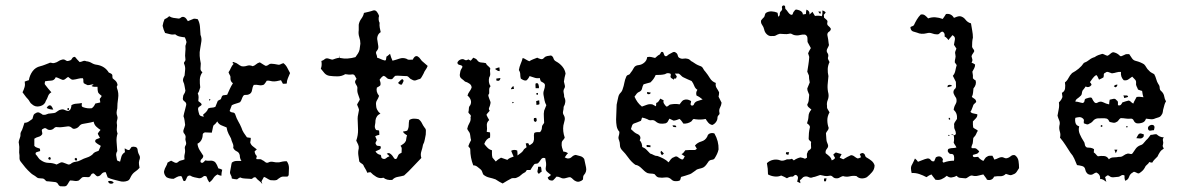

<svg xmlns="http://www.w3.org/2000/svg" viewBox="-20 -662 4336 699"><path d="M231 -441Q239 -442 242 -448.5Q245 -455 253 -455Q257 -450 261 -445.5Q265 -441 270 -436Q276 -437 282 -439.5Q288 -442 294 -439Q305 -438 314 -432.5Q323 -427 334 -426Q362 -421 376 -398Q380 -396 383.5 -394.5Q387 -393 389 -389Q389 -381 390 -377Q396 -372 400.5 -368Q405 -364 407 -357Q409 -353 406.5 -349.5Q404 -346 406 -341Q413 -323 410 -304Q407 -285 407 -267Q405 -259 404.5 -253Q404 -247 407 -239Q409 -233 407 -227Q405 -221 405 -215Q407 -206 405.5 -196Q404 -186 408 -176Q403 -161 404.5 -144.5Q406 -128 407 -112Q402 -104 403 -96Q404 -88 406 -79Q408 -76 411.5 -75.5Q415 -75 417 -73Q419 -82 422 -92Q425 -102 435 -108Q434 -112 434 -122Q438 -120 442 -117.5Q446 -115 451 -116Q453 -118 455 -121.5Q457 -125 459 -127Q466 -129 473 -127Q480 -125 481 -117Q482 -106 487 -97.5Q492 -89 487 -78Q485 -70 486 -64Q487 -58 488 -51Q481 -43 472 -37Q463 -31 457 -20Q455 -16 452.5 -11Q450 -6 445 -4Q430 2 414 -3Q403 -6 392.5 -8.5Q382 -11 372 -16Q370 -21 368.5 -25.5Q367 -30 365 -35Q355 -36 349 -28Q343 -20 334 -20Q330 -22 327 -25.5Q324 -29 320 -31Q313 -30 310.5 -24Q308 -18 302 -17Q296 -17 291 -17.5Q286 -18 281 -17Q277 -15 274 -11.5Q271 -8 267 -5Q259 -2 251 -3.5Q243 -5 235 -5Q231 0 228.5 5Q226 10 221 15Q216 17 210.5 16.5Q205 16 199 16Q194 14 191.5 8.5Q189 3 182 1Q175 0 168.5 -0.5Q162 -1 154 -2Q149 -1 145.5 -5.5Q142 -10 137 -12Q131 -13 124 -13Q117 -13 112 -18Q107 -22 101.5 -25Q96 -28 91 -33Q81 -42 72 -52.5Q63 -63 55 -74Q51 -79 51 -85Q51 -91 51 -96Q49 -107 50 -117Q51 -127 49 -138Q47 -144 49 -150Q51 -156 53 -162Q55 -167 54.5 -171.5Q54 -176 56 -181Q61 -189 63.5 -198Q66 -207 69 -215Q78 -215 84.5 -219.5Q91 -224 98 -229Q100 -235 101.5 -241Q103 -247 110 -250Q117 -255 124 -251.5Q131 -248 136 -244Q144 -243 150 -246Q156 -249 164 -249Q168 -250 172.5 -250Q177 -250 182 -252Q187 -255 191.5 -258.5Q196 -262 202 -263Q209 -265 215 -262Q221 -259 228 -258Q235 -260 237.5 -266.5Q240 -273 240 -279Q248 -284 258 -284.5Q268 -285 278 -287Q278 -283 277.5 -278.5Q277 -274 282 -272Q290 -269 298 -268Q306 -267 314 -268Q322 -273 327 -285Q335 -287 345 -289Q345 -293 343 -301Q344 -304 346.5 -306.5Q349 -309 350 -313Q341 -320 338 -324Q336 -329 335.5 -334.5Q335 -340 335 -346Q329 -346 323.5 -346Q318 -346 313 -349Q317 -351 321 -355Q315 -355 310 -353.5Q305 -352 299 -352Q295 -354 291.5 -355.5Q288 -357 285 -359Q283 -364 283.5 -368Q284 -372 282 -377Q274 -378 265 -375.5Q256 -373 247 -372Q242 -371 237 -375Q232 -379 228 -382Q223 -379 218.5 -375Q214 -371 209 -371Q202 -373 196.5 -376Q191 -379 183 -381Q178 -369 166.5 -368.5Q155 -368 144 -366Q144 -363 143 -359.5Q142 -356 144 -354Q149 -347 155 -340Q161 -333 167 -326Q158 -321 155 -312Q152 -303 147 -295Q143 -280 126 -275.5Q109 -271 97 -282Q91 -286 88 -292Q85 -298 80 -303Q75 -308 70.5 -314.5Q66 -321 62 -326Q67 -336 69.5 -345Q72 -354 70 -365Q80 -369 85 -370Q88 -388 98.5 -402.5Q109 -417 127 -421Q135 -423 142.5 -426Q150 -429 158 -432Q163 -435 168 -433Q173 -431 179 -433Q187 -435 192.5 -439Q198 -443 206 -445Q213 -447 219 -442.5Q225 -438 231 -441ZM282 -211Q274 -210 268.5 -203Q263 -196 255 -194Q247 -191 241.5 -196.5Q236 -202 228 -202Q218 -201 208.5 -199.5Q199 -198 190 -199Q182 -201 177 -195.5Q172 -190 164 -189Q156 -188 150 -193Q144 -198 137 -193Q131 -191 132.5 -185Q134 -179 134 -174Q129 -166 120.5 -164Q112 -162 105 -157V-131Q109 -126 114.5 -124.5Q120 -123 125 -121Q126 -119 126 -116.5Q126 -114 126 -112Q121 -110 114.5 -108.5Q108 -107 110 -100Q115 -95 119 -88.5Q123 -82 130 -78Q143 -69 157.5 -69Q172 -69 186 -63Q190 -65 193 -66.5Q196 -68 200 -70Q204 -72 209 -70.5Q214 -69 218.5 -67Q223 -65 227.5 -63.5Q232 -62 237 -65Q245 -72 255 -73Q265 -74 274 -79Q285 -85 296.5 -88.5Q308 -92 317 -100Q321 -106 327 -108.5Q333 -111 339 -113Q341 -118 343 -122Q345 -126 347 -131Q342 -134 337 -137Q332 -140 327 -145Q325 -153 332 -155.5Q339 -158 344 -160Q342 -164 339.5 -168Q337 -172 336 -176Q338 -179 340.5 -182.5Q343 -186 346 -189Q338 -194 330.5 -201Q323 -208 321 -219Q311 -216 301.5 -214.5Q292 -213 282 -211ZM150 -269Q152 -274 156.5 -277Q161 -280 166 -277Q168 -275 170 -271.5Q172 -268 174 -263Q160 -263 150 -269ZM226 -268Q233 -271 231 -262Q223 -260 226 -268ZM158 -89Q162 -92 164 -87.5Q166 -83 163 -81Q160 -79 157 -82.5Q154 -86 158 -89ZM254 -86Q257 -89 259.5 -85Q262 -81 259 -78Q256 -76 253 -80Q250 -84 254 -86ZM374 -3Q389 -5 394 3Q389 8 381.5 6.5Q374 5 374 -3Z M579 -592Q589 -596 596 -603Q604 -598 611 -597Q618 -596 626 -595Q633 -593 638 -597.5Q643 -602 650 -600Q655 -598 658 -594Q661 -590 664 -585Q670 -587 675 -589.5Q680 -592 686 -594Q690 -594 693 -593.5Q696 -593 700 -592Q707 -579 708 -564.5Q709 -550 710 -535Q715 -523 713 -510.5Q711 -498 709 -486Q706 -472 707 -458.5Q708 -445 711 -431Q711 -422 710 -413.5Q709 -405 717 -399Q708 -387 707.5 -372.5Q707 -358 709 -344Q707 -339 705.5 -333Q704 -327 700 -322Q703 -315 703 -308.5Q703 -302 702 -294Q705 -291 709.5 -288Q714 -285 714 -280Q710 -276 705.5 -273.5Q701 -271 701 -264Q702 -259 703 -254Q704 -249 706 -244Q709 -240 713.5 -239Q718 -238 722 -237Q722 -238 721 -240Q720 -242 719 -244Q725 -249 730 -254Q735 -259 738 -267Q744 -270 750.5 -270Q757 -270 764 -273Q766 -278 768.5 -284Q771 -290 773 -295Q776 -297 784 -301Q786 -305 787 -309Q788 -313 792 -315Q797 -316 800 -316Q803 -316 807 -317Q812 -328 816.5 -338Q821 -348 828 -359Q819 -365 819 -376Q820 -383 817 -388Q814 -393 812 -399Q817 -406 820.5 -414.5Q824 -423 831 -430Q826 -431 827 -434.5Q828 -438 833 -435Q841 -433 846.5 -428.5Q852 -424 859 -421Q869 -419 879 -422.5Q889 -426 900 -421Q907 -423 912.5 -428Q918 -433 926 -435Q931 -432 937 -428Q943 -424 948 -422Q954 -423 958 -426.5Q962 -430 967 -430Q973 -430 978.5 -429Q984 -428 990 -427Q996 -425 1001.5 -428Q1007 -431 1012 -432Q1021 -425 1026 -415Q1031 -405 1036 -396Q1032 -386 1028 -377Q1024 -368 1024 -358Q1020 -357 1010 -357Q1008 -360 1006.5 -363.5Q1005 -367 1003 -370Q995 -368 987 -366.5Q979 -365 971 -366Q966 -367 961 -368Q956 -369 951 -368Q949 -365 946.5 -361Q944 -357 941 -354Q932 -350 923 -352Q914 -354 904 -353Q899 -345 897.5 -333.5Q896 -322 885 -318Q880 -316 874 -316.5Q868 -317 865 -312Q862 -307 860 -301Q858 -295 854 -290Q847 -287 839.5 -285Q832 -283 824 -279Q822 -274 820 -268.5Q818 -263 816 -258Q820 -253 827.5 -252.5Q835 -252 837 -244Q841 -231 847.5 -220Q854 -209 859 -197Q862 -187 867.5 -178.5Q873 -170 879 -162Q882 -161 885.5 -161Q889 -161 893 -160Q893 -156 892.5 -152Q892 -148 891 -143Q894 -134 901 -129Q908 -124 915 -118Q912 -116 907 -111Q908 -100 915 -94Q914 -90 913.5 -87.5Q913 -85 913 -83Q918 -82 924 -82.5Q930 -83 935 -79Q940 -77 945 -72.5Q950 -68 956 -70Q965 -75 975 -72.5Q985 -70 996 -71Q1003 -73 1009.5 -74Q1016 -75 1024 -75Q1032 -64 1032 -50.5Q1032 -37 1031 -25Q1029 -19 1024.5 -19Q1020 -19 1015 -19Q1007 -20 1000.5 -16Q994 -12 988 -7Q982 -5 976.5 -5.5Q971 -6 965 -6Q959 -8 953 -12Q947 -16 941 -18Q939 -14 936.5 -10Q934 -6 932 -2Q934 4 935 8Q930 1 923 -4Q916 -9 911 -16Q905 -18 900.5 -13.5Q896 -9 891 -11Q882 -12 872.5 -12Q863 -12 855 -16Q851 -15 848.5 -13Q846 -11 843 -9Q838 -9 833.5 -10Q829 -11 824 -12Q824 -19 820 -25.5Q816 -32 818 -39Q820 -47 821 -55Q822 -63 824 -70Q832 -76 841 -76Q850 -76 859 -76Q853 -85 853 -96Q851 -107 842 -111Q833 -115 829 -124Q831 -132 827 -140.5Q823 -149 821 -158Q819 -163 815.5 -168.5Q812 -174 810 -180Q808 -184 807 -188.5Q806 -193 805 -198Q795 -202 785.5 -206Q776 -210 771 -220Q766 -212 757 -205Q755 -199 754 -192.5Q753 -186 751 -179Q745 -179 739 -179.5Q733 -180 727 -180Q724 -180 721 -177.5Q718 -175 718 -172Q718 -161 713 -152Q708 -143 699 -139Q700 -127 706.5 -116Q713 -105 720 -95Q720 -88 714.5 -83.5Q709 -79 710 -72Q715 -67 719.5 -70.5Q724 -74 727 -78Q736 -76 745.5 -77Q755 -78 763 -72Q767 -67 770 -61Q773 -55 775 -49Q782 -48 789 -44Q786 -33 786 -22Q776 -24 772 -27Q762 -22 756.5 -13Q751 -4 742 2Q735 -8 732 -19Q725 -24 719 -18.5Q713 -13 705 -13Q696 -15 688 -16.5Q680 -18 672 -23Q663 -23 660.5 -16Q658 -9 654 -3Q649 -2 647.5 -4.5Q646 -7 645 -10.5Q644 -14 642.5 -17.5Q641 -21 638 -21Q630 -21 624 -17.5Q618 -14 612 -11Q596 -11 586 -17Q581 -22 578.5 -28.5Q576 -35 578 -41Q580 -49 584 -55.5Q588 -62 590 -70Q593 -72 596 -73.5Q599 -75 603 -77Q608 -74 615.5 -70.5Q623 -67 628 -72Q633 -77 639.5 -78Q646 -79 652 -82Q650 -92 652.5 -101.5Q655 -111 653 -121Q652 -127 655.5 -132.5Q659 -138 657 -145Q654 -153 655.5 -160Q657 -167 652 -174Q645 -181 648.5 -190Q652 -199 654 -207Q653 -215 652 -223Q651 -231 648 -239Q650 -250 653 -260Q656 -270 658 -280Q659 -288 651.5 -293Q644 -298 646 -306Q646 -314 650 -319.5Q654 -325 655 -332Q653 -340 652 -348.5Q651 -357 647 -365Q645 -370 647 -376Q649 -382 652 -387Q653 -398 654 -408Q655 -418 651 -428Q648 -433 652 -437.5Q656 -442 655 -447Q653 -459 654.5 -471Q656 -483 655 -495Q656 -498 657 -501Q658 -504 659 -509Q658 -514 656.5 -517.5Q655 -521 653 -526Q643 -527 634 -529Q625 -531 618 -537Q608 -535 599 -537.5Q590 -540 581 -542Q575 -554 572 -568Q574 -581 579 -592ZM741 -300Q745 -302 745.5 -300.5Q746 -299 745 -297.5Q744 -296 742.5 -296Q741 -296 741 -300Z M1305 -615Q1313 -617 1322 -619Q1331 -621 1339 -624Q1347 -626 1352.5 -618.5Q1358 -611 1360 -604Q1358 -598 1358.5 -591Q1359 -584 1362 -579Q1361 -570 1362.5 -561.5Q1364 -553 1366 -545Q1358 -540 1355 -531.5Q1352 -523 1354 -515Q1355 -506 1357 -495.5Q1359 -485 1352 -477Q1347 -472 1350 -465Q1353 -458 1353 -452Q1360 -450 1366 -447Q1372 -444 1380 -442Q1385 -441 1385.5 -446.5Q1386 -452 1387 -456Q1391 -458 1394 -461Q1397 -464 1400 -466Q1402 -459 1404 -453Q1406 -447 1409 -441Q1421 -444 1434 -448.5Q1447 -453 1460 -448Q1465 -444 1471.5 -444.5Q1478 -445 1483 -445Q1485 -451 1489.5 -455Q1494 -459 1500 -457Q1507 -453 1511 -446.5Q1515 -440 1522 -435Q1526 -432 1529.5 -428.5Q1533 -425 1537 -422Q1534 -414 1529.5 -408Q1525 -402 1522 -394Q1519 -389 1516.5 -384Q1514 -379 1510 -375Q1502 -373 1495 -370Q1488 -367 1480 -372Q1474 -374 1469 -380Q1464 -386 1457 -385Q1447 -385 1437.5 -386Q1428 -387 1419 -386Q1414 -382 1410.5 -377Q1407 -372 1399 -374Q1392 -374 1387.5 -379Q1383 -384 1377 -386Q1372 -384 1368.5 -380Q1365 -376 1362 -372Q1364 -367 1365 -362Q1366 -357 1365 -352Q1363 -349 1359 -347Q1355 -345 1352 -343Q1348 -328 1360 -313Q1357 -304 1352.5 -297Q1348 -290 1349 -281Q1349 -261 1365 -248Q1357 -245 1352.5 -238.5Q1348 -232 1347 -224Q1347 -215 1345 -206Q1343 -197 1349 -189Q1351 -188 1354 -188Q1357 -188 1360 -187Q1361 -182 1361 -171Q1353 -170 1346 -166Q1348 -162 1352 -152Q1350 -148 1348 -144Q1346 -140 1349 -136Q1351 -131 1356.5 -131Q1362 -131 1366 -129Q1368 -120 1360.5 -117Q1353 -114 1347 -111Q1353 -100 1366 -98Q1368 -94 1368 -90.5Q1368 -87 1372 -85Q1380 -81 1385.5 -86Q1391 -91 1398 -93Q1396 -96 1393.5 -98Q1391 -100 1388 -102Q1394 -106 1398 -104Q1402 -102 1405.5 -98.5Q1409 -95 1412 -90Q1415 -85 1418 -83Q1424 -83 1425.5 -87Q1427 -91 1429 -95Q1431 -100 1434.5 -102Q1438 -104 1442 -106Q1442 -113 1442.5 -119.5Q1443 -126 1438 -131Q1444 -135 1449.5 -139Q1455 -143 1458 -150Q1459 -155 1459.5 -159.5Q1460 -164 1462 -169Q1458 -172 1453.5 -175Q1449 -178 1447 -183Q1451 -184 1455.5 -184.5Q1460 -185 1463 -187Q1468 -196 1468 -206Q1468 -216 1470 -225Q1478 -230 1487 -230Q1496 -230 1504 -228Q1512 -222 1516 -213.5Q1520 -205 1526 -197Q1531 -192 1530.5 -185.5Q1530 -179 1530 -172Q1528 -164 1526.5 -154Q1525 -144 1520 -135Q1518 -123 1514 -111Q1510 -99 1514 -87Q1498 -71 1483 -54.5Q1468 -38 1451 -23Q1440 -20 1428 -18Q1416 -16 1408 -7Q1388 -5 1376 -15Q1362 -11 1349.5 -18.5Q1337 -26 1329 -35Q1323 -35 1317 -33Q1315 -39 1311.5 -45Q1308 -51 1305 -56Q1303 -63 1297.5 -66Q1292 -69 1288 -74Q1286 -86 1284.5 -98Q1283 -110 1286 -121Q1287 -129 1284 -135.5Q1281 -142 1277 -150Q1284 -170 1283.5 -190Q1283 -210 1282 -230Q1282 -238 1284 -246Q1286 -254 1287 -262Q1286 -267 1284 -271.5Q1282 -276 1280 -281Q1282 -286 1285 -290.5Q1288 -295 1290 -300Q1287 -310 1283.5 -319Q1280 -328 1281 -339Q1282 -345 1278.5 -350.5Q1275 -356 1273 -361Q1272 -366 1274 -369Q1276 -372 1278 -375Q1275 -380 1272 -386Q1269 -392 1261 -391Q1255 -390 1249 -390.5Q1243 -391 1237 -392Q1224 -384 1208.5 -384Q1193 -384 1179 -386Q1168 -388 1161 -396Q1154 -404 1148 -412Q1153 -424 1150 -440Q1157 -442 1162 -446.5Q1167 -451 1175 -449Q1179 -448 1183 -446.5Q1187 -445 1191 -445Q1196 -447 1202.5 -449Q1209 -451 1217 -452Q1216 -455 1216 -461Q1218 -453 1218 -451Q1232 -448 1246 -449Q1260 -450 1274 -454Q1279 -461 1283 -467Q1287 -473 1289 -481Q1290 -486 1290.5 -492Q1291 -498 1292 -503Q1292 -515 1288 -527Q1284 -539 1286 -552V-572Q1288 -584 1295.5 -594Q1303 -604 1305 -615ZM1429 -360Q1433 -364 1436 -367.5Q1439 -371 1444 -374Q1451 -371 1448.5 -365Q1446 -359 1443 -354Q1438 -353 1434.5 -355.5Q1431 -358 1429 -360Z M1961 -452Q1966 -457 1972.5 -458Q1979 -459 1986 -460Q1993 -457 1995 -449.5Q1997 -442 2005 -438Q2018 -431 2027.5 -419.5Q2037 -408 2039 -394Q2037 -387 2035.5 -380Q2034 -373 2033 -365Q2034 -359 2036 -352.5Q2038 -346 2035 -341Q2030 -333 2032 -325Q2034 -317 2034 -309Q2039 -300 2038 -290.5Q2037 -281 2032 -273Q2032 -265 2030 -257Q2028 -249 2033 -242Q2038 -233 2035.5 -223.5Q2033 -214 2031 -205Q2028 -184 2036 -161Q2034 -156 2029.5 -151.5Q2025 -147 2025 -141Q2024 -133 2026 -125.5Q2028 -118 2031 -110Q2040 -110 2048 -104Q2044 -101 2041.5 -97Q2039 -93 2036 -89Q2039 -88 2041.5 -86.5Q2044 -85 2048 -85Q2056 -85 2062 -91Q2068 -97 2076 -98Q2084 -96 2093 -93.5Q2102 -91 2107 -83Q2110 -69 2113.5 -53Q2117 -37 2106 -25Q2103 -22 2103 -17Q2103 -12 2102 -8Q2097 -3 2089.5 -1Q2082 1 2075 -3Q2070 -5 2066 -9.5Q2062 -14 2056 -17Q2051 -17 2046.5 -15.5Q2042 -14 2037 -13Q2029 -11 2021.5 -15Q2014 -19 2006 -19Q2003 -15 1999.5 -11.5Q1996 -8 1993 -5Q1987 -4 1981.5 -6Q1976 -8 1974 -16Q1977 -18 1980.5 -20.5Q1984 -23 1986 -25Q1980 -30 1972.5 -36Q1965 -42 1967 -52Q1969 -61 1968 -69Q1967 -77 1965 -86Q1955 -90 1949.5 -81.5Q1944 -73 1939 -68Q1936 -66 1932 -66Q1928 -66 1925 -64Q1921 -59 1917.5 -53.5Q1914 -48 1911 -43H1898Q1896 -41 1894.5 -38Q1893 -35 1890 -34Q1882 -30 1876.5 -24.5Q1871 -19 1863 -16Q1858 -13 1853 -13.5Q1848 -14 1843 -13Q1835 -9 1826.5 -4Q1818 1 1810 6Q1799 1 1784 -9Q1773 -13 1761.5 -15.5Q1750 -18 1740 -26Q1737 -31 1735.5 -36.5Q1734 -42 1729 -46Q1723 -51 1717 -55.5Q1711 -60 1703 -60Q1692 -88 1692 -118Q1692 -122 1689.5 -124Q1687 -126 1685 -130Q1688 -139 1695 -152Q1693 -159 1692.5 -165Q1692 -171 1690 -178Q1688 -182 1685.5 -185Q1683 -188 1681 -193Q1683 -204 1689 -214Q1695 -224 1693 -235Q1696 -241 1691.5 -245Q1687 -249 1685 -253Q1687 -260 1687 -267Q1687 -274 1692 -279Q1697 -289 1693.5 -298.5Q1690 -308 1682 -314Q1684 -322 1689 -328.5Q1694 -335 1697 -343Q1697 -352 1689 -357.5Q1681 -363 1673 -365Q1668 -370 1660.5 -375.5Q1653 -381 1654 -391Q1655 -395 1655.5 -399.5Q1656 -404 1658 -408Q1660 -412 1662.5 -416Q1665 -420 1661 -423Q1657 -425 1652 -426Q1647 -427 1645 -433Q1647 -441 1656 -445Q1665 -449 1672 -444Q1675 -442 1679 -443Q1683 -444 1685 -446Q1687 -444 1689 -443.5Q1691 -443 1693 -441Q1696 -443 1698.5 -446.5Q1701 -450 1703 -452Q1707 -450 1711 -448.5Q1715 -447 1718 -442Q1723 -435 1732 -434.5Q1741 -434 1749 -432Q1751 -426 1756.5 -422Q1762 -418 1765 -413Q1763 -405 1764.5 -396.5Q1766 -388 1761 -380Q1759 -372 1760 -363.5Q1761 -355 1766 -348Q1761 -343 1761 -336Q1761 -329 1761 -322Q1757 -317 1758 -312.5Q1759 -308 1761 -303Q1763 -298 1765 -293Q1767 -288 1765 -283Q1764 -277 1761 -270.5Q1758 -264 1763 -259Q1760 -255 1756.5 -251.5Q1753 -248 1751 -244Q1753 -239 1755.5 -234.5Q1758 -230 1761 -225Q1751 -216 1752.5 -204.5Q1754 -193 1752 -182Q1755 -181 1758 -181Q1761 -181 1764 -180Q1765 -170 1764 -161Q1750 -157 1743 -138Q1748 -131 1755 -124Q1762 -117 1771 -115Q1771 -108 1771 -101.5Q1771 -95 1773 -88Q1776 -84 1779.5 -80.5Q1783 -77 1785 -74Q1790 -79 1794.5 -82Q1799 -85 1804 -88Q1810 -86 1815.5 -84Q1821 -82 1827 -80Q1832 -85 1838 -87.5Q1844 -90 1850 -92Q1848 -97 1845.5 -102Q1843 -107 1841 -113Q1851 -119 1863 -114Q1864 -109 1864 -105Q1864 -101 1864 -96Q1871 -101 1877.5 -106Q1884 -111 1888 -119Q1890 -121 1892.5 -122.5Q1895 -124 1897 -126Q1895 -136 1894 -140Q1896 -140 1898.5 -140.5Q1901 -141 1903 -141Q1904 -139 1905 -137Q1906 -135 1908 -133Q1912 -136 1916 -138.5Q1920 -141 1922 -146Q1925 -154 1924 -162Q1923 -170 1925 -178Q1930 -181 1935.5 -181Q1941 -181 1946 -181Q1953 -188 1953 -199Q1953 -204 1956 -207.5Q1959 -211 1961 -215Q1961 -226 1960 -237Q1959 -248 1961 -259Q1963 -264 1965 -269Q1967 -274 1969 -279Q1964 -288 1962.5 -296.5Q1961 -305 1959 -315Q1957 -325 1960.5 -334Q1964 -343 1964 -353Q1963 -358 1958.5 -360.5Q1954 -363 1949 -366Q1947 -370 1945 -378Q1935 -376 1926.5 -379Q1918 -382 1908 -385Q1903 -374 1896 -369Q1891 -368 1885.5 -370.5Q1880 -373 1876 -376Q1874 -384 1874 -391.5Q1874 -399 1869 -407Q1871 -419 1875.5 -429.5Q1880 -440 1883 -451Q1889 -449 1894.5 -445.5Q1900 -442 1907 -439Q1913 -443 1920.5 -446Q1928 -449 1936 -452Q1941 -449 1948.5 -447Q1956 -445 1961 -452ZM1782 -411Q1789 -415 1798 -417Q1799 -412 1799 -409Q1799 -406 1799 -403Q1794 -403 1790 -405.5Q1786 -408 1782 -411ZM1787 -376Q1792 -377 1795 -377Q1798 -377 1802 -378Q1800 -364 1787 -369ZM1930 -358Q1938 -362 1940.5 -354Q1943 -346 1942 -341H1930Q1930 -345 1929.5 -349.5Q1929 -354 1930 -358ZM1840 -337Q1841 -343 1849 -349Q1851 -343 1851 -338Q1844 -338 1840 -337ZM1933 -323Q1941 -326 1938 -317Q1931 -316 1933 -323ZM1932 -294Q1935 -295 1937.5 -295.5Q1940 -296 1943 -297Q1943 -294 1943.5 -291Q1944 -288 1944 -283Q1942 -281 1939.5 -281Q1937 -281 1933 -280Q1933 -284 1932.5 -287.5Q1932 -291 1932 -294ZM1846 -291Q1850 -291 1850 -289.5Q1850 -288 1848.5 -287Q1847 -286 1845.5 -286.5Q1844 -287 1846 -291ZM1924 -232Q1926 -232 1928 -232.5Q1930 -233 1932 -233Q1934 -229 1934 -224.5Q1934 -220 1929 -218Q1924 -220 1923.5 -224Q1923 -228 1924 -232ZM1939 -55H1949Q1951 -50 1951 -46Q1951 -42 1952 -37Q1946 -34 1942 -29Q1935 -34 1937 -41Q1939 -48 1939 -55Z M2381 -463Q2384 -466 2386 -470.5Q2388 -475 2394 -472Q2396 -469 2397 -465Q2398 -461 2401 -458Q2406 -456 2409.5 -459.5Q2413 -463 2417 -465Q2423 -468 2429 -471.5Q2435 -475 2441 -470Q2446 -467 2447.5 -460Q2449 -453 2454 -451Q2461 -447 2468.5 -448.5Q2476 -450 2483 -448Q2489 -447 2492.5 -443Q2496 -439 2501 -437Q2508 -432 2514 -428.5Q2520 -425 2528 -422Q2536 -420 2539.5 -413Q2543 -406 2548 -401Q2557 -390 2564.5 -377.5Q2572 -365 2586 -360Q2584 -349 2589 -341.5Q2594 -334 2598 -326Q2598 -322 2597.5 -318.5Q2597 -315 2596 -310Q2598 -305 2601.5 -299Q2605 -293 2607 -288Q2606 -279 2601.5 -270.5Q2597 -262 2599 -253Q2601 -247 2596.5 -243Q2592 -239 2592 -233Q2592 -225 2586.5 -217.5Q2581 -210 2573 -207Q2564 -209 2558.5 -215.5Q2553 -222 2549 -229Q2532 -225 2510 -228Q2505 -230 2502 -226.5Q2499 -223 2497 -220Q2484 -211 2468 -212Q2465 -216 2462 -220.5Q2459 -225 2454 -229Q2449 -227 2443 -225Q2437 -223 2432 -223Q2428 -225 2424.5 -226.5Q2421 -228 2417 -230Q2414 -225 2411.5 -220Q2409 -215 2403 -213Q2393 -211 2384 -212Q2375 -213 2367 -220Q2360 -226 2352 -224.5Q2344 -223 2337 -228Q2328 -232 2318 -234Q2316 -231 2315.5 -228Q2315 -225 2313 -222Q2306 -219 2299.5 -216.5Q2293 -214 2287 -212Q2282 -209 2280.5 -203Q2279 -197 2277 -192Q2283 -186 2289 -181Q2295 -176 2303 -173Q2316 -165 2309 -151Q2314 -146 2316 -139.5Q2318 -133 2318 -127Q2328 -123 2334 -116.5Q2340 -110 2347 -103Q2354 -101 2360 -97.5Q2366 -94 2374 -94Q2385 -90 2395.5 -84.5Q2406 -79 2414 -71Q2418 -77 2422.5 -82.5Q2427 -88 2434 -90Q2442 -95 2448 -90Q2454 -85 2461 -82Q2466 -80 2468.5 -84.5Q2471 -89 2473 -93Q2466 -97 2461 -101Q2466 -103 2469 -107Q2472 -111 2475 -115Q2483 -116 2492 -116Q2501 -116 2511 -116Q2513 -118 2517 -120Q2515 -124 2513.5 -126.5Q2512 -129 2510 -132Q2519 -143 2533.5 -147Q2548 -151 2555 -165Q2557 -174 2565.5 -176.5Q2574 -179 2581 -176Q2597 -148 2596 -118Q2594 -109 2590.5 -101.5Q2587 -94 2582 -86Q2579 -81 2572.5 -80.5Q2566 -80 2561 -76Q2556 -69 2551.5 -62.5Q2547 -56 2540 -52Q2533 -49 2525 -47.5Q2517 -46 2512 -41Q2507 -38 2502 -34Q2497 -30 2492 -28Q2484 -25 2475.5 -22.5Q2467 -20 2460 -18Q2458 -15 2457.5 -10.5Q2457 -6 2453 -4Q2446 -2 2438 -2.5Q2430 -3 2425 -8Q2415 -18 2402.5 -16Q2390 -14 2378 -16Q2373 -17 2369.5 -20.5Q2366 -24 2363 -28Q2357 -30 2350.5 -30Q2344 -30 2337 -32Q2331 -35 2326 -39.5Q2321 -44 2316 -49Q2311 -54 2305.5 -57.5Q2300 -61 2293 -62Q2278 -73 2267.5 -88Q2257 -103 2244 -116Q2237 -124 2237 -133.5Q2237 -143 2234 -151Q2230 -159 2232.5 -166.5Q2235 -174 2235 -182Q2227 -191 2225 -203Q2223 -215 2223 -227Q2224 -241 2224 -254Q2224 -267 2225 -281Q2227 -289 2228 -295.5Q2229 -302 2231 -309Q2233 -318 2239 -324Q2245 -330 2247 -338Q2251 -349 2253 -360.5Q2255 -372 2260 -383Q2262 -388 2267.5 -389.5Q2273 -391 2275 -396Q2282 -404 2287 -414Q2292 -424 2305 -425Q2316 -426 2325.5 -434Q2335 -442 2336 -454Q2344 -456 2350.5 -454.5Q2357 -453 2365 -451Q2369 -454 2372.5 -457.5Q2376 -461 2381 -463ZM2401 -392Q2393 -390 2384.5 -389.5Q2376 -389 2367 -389Q2361 -374 2348 -362Q2341 -360 2335 -358.5Q2329 -357 2323 -355Q2319 -348 2317.5 -340Q2316 -332 2308 -328Q2302 -326 2298 -321Q2294 -316 2290 -310Q2295 -299 2301 -290.5Q2307 -282 2317 -274Q2326 -277 2335 -280.5Q2344 -284 2355 -282Q2358 -280 2361.5 -278.5Q2365 -277 2368 -275Q2369 -278 2369 -287Q2375 -289 2378 -293.5Q2381 -298 2384 -303Q2387 -301 2390.5 -299.5Q2394 -298 2396 -297Q2394 -290 2397.5 -284.5Q2401 -279 2406 -274Q2411 -274 2414.5 -278Q2418 -282 2423 -282Q2440 -285 2454 -282Q2458 -287 2460.5 -290.5Q2463 -294 2467 -297Q2481 -304 2496 -294Q2496 -290 2494.5 -285.5Q2493 -281 2497 -278Q2505 -276 2507 -284Q2511 -292 2520.5 -294.5Q2530 -297 2538 -300Q2526 -310 2516 -314Q2512 -325 2519 -335Q2511 -340 2507.5 -349.5Q2504 -359 2498 -367Q2491 -370 2484 -373Q2477 -376 2469 -380Q2464 -382 2460 -386.5Q2456 -391 2451 -394H2437Q2439 -392 2440.5 -389Q2442 -386 2444 -384Q2443 -382 2442.5 -380Q2442 -378 2441 -376Q2432 -378 2433 -371Q2431 -374 2426 -376.5Q2421 -379 2421 -384Q2422 -386 2422 -388.5Q2422 -391 2422 -393Q2411 -399 2401 -392ZM2336 -327Q2339 -326 2342.5 -326Q2346 -326 2349 -325Q2348 -319 2341 -319Q2334 -319 2336 -327ZM2428 -205Q2432 -206 2437 -205.5Q2442 -205 2442 -199Q2437 -199 2433.5 -199.5Q2430 -200 2428 -205ZM2333 -131Q2335 -135 2339 -134Q2343 -133 2348 -133V-126Q2343 -127 2339 -126.5Q2335 -126 2333 -131ZM2387 -113Q2390 -111 2392.5 -108Q2395 -105 2397 -103Q2393 -99 2390 -97Q2387 -100 2385.5 -104.5Q2384 -109 2387 -113Z M2824 -622Q2829 -627 2827 -633Q2825 -639 2831 -642Q2839 -643 2838.5 -636Q2838 -629 2843 -626Q2847 -621 2850 -616.5Q2853 -612 2858 -609Q2865 -606 2866.5 -612.5Q2868 -619 2872 -622Q2875 -628 2880.5 -627Q2886 -626 2891 -624Q2903 -619 2903 -609Q2905 -610 2907.5 -610Q2910 -610 2914 -611Q2914 -615 2914.5 -618.5Q2915 -622 2916 -627Q2929 -622 2927 -609Q2931 -612 2938 -619Q2940 -615 2942 -612Q2944 -609 2947 -604Q2961 -606 2972 -603Q2974 -608 2974 -613.5Q2974 -619 2974 -624Q2984 -621 2986 -616Q2984 -614 2982.5 -612Q2981 -610 2979 -608Q2980 -604 2980 -598Q2984 -594 2989 -590Q2994 -586 2992 -580Q2990 -572 2996 -567.5Q3002 -563 3005 -557Q3004 -550 2998 -546.5Q2992 -543 2992 -535Q2994 -527 2995 -519Q2996 -511 2997 -503Q2999 -498 2996 -493Q2993 -488 2991 -483Q2988 -475 2992.5 -469Q2997 -463 2995 -455Q2993 -450 2995.5 -445Q2998 -440 3000 -436Q2994 -424 2993.5 -411Q2993 -398 2996 -385Q2994 -368 2993 -352.5Q2992 -337 2996 -321Q2998 -309 2993.5 -298Q2989 -287 2991 -276Q2990 -269 2993.5 -264Q2997 -259 3000 -253Q2992 -239 2992 -224.5Q2992 -210 2997 -196Q2996 -190 2992.5 -186Q2989 -182 2987 -177Q2988 -166 2988.5 -156Q2989 -146 2994 -136Q2997 -128 2990.5 -120.5Q2984 -113 2986 -104Q2993 -99 2999.5 -93Q3006 -87 3008 -78Q3012 -80 3015 -81.5Q3018 -83 3020 -87Q3019 -90 3017 -92.5Q3015 -95 3014 -100Q3016 -102 3018.5 -103.5Q3021 -105 3023 -107Q3028 -105 3033 -104Q3038 -103 3044 -101Q3042 -98 3040.5 -94.5Q3039 -91 3037 -88Q3042 -86 3050 -82Q3064 -91 3078 -97Q3085 -97 3091 -92Q3097 -87 3103 -85Q3107 -86 3109.5 -87Q3112 -88 3115 -90Q3113 -92 3112.5 -95Q3112 -98 3110 -101Q3113 -102 3116 -104Q3119 -106 3123 -104Q3128 -102 3129.5 -96Q3131 -90 3136 -88Q3145 -83 3153 -76.5Q3161 -70 3164 -60Q3164 -46 3155 -35.5Q3146 -25 3136 -17Q3127 -12 3116.5 -12.5Q3106 -13 3098 -21Q3086 -23 3073.5 -20Q3061 -17 3049 -21Q3042 -19 3036.5 -15.5Q3031 -12 3023 -13Q3017 -13 3011.5 -18.5Q3006 -24 2999 -22Q2991 -20 2982.5 -21.5Q2974 -23 2966 -25Q2959 -23 2953 -20.5Q2947 -18 2940 -17Q2932 -13 2924.5 -17Q2917 -21 2909 -19Q2904 -18 2900.5 -13.5Q2897 -9 2892 -6Q2893 -4 2893 -1.5Q2893 1 2894 5Q2891 3 2888 2Q2885 1 2882 -1Q2884 -6 2885 -13Q2886 -20 2880 -24Q2875 -27 2871 -22.5Q2867 -18 2862 -19Q2854 -19 2845 -13Q2840 -16 2834.5 -18.5Q2829 -21 2824 -23Q2813 -18 2800 -19.5Q2787 -21 2776 -27Q2776 -38 2775 -48Q2774 -58 2772 -68Q2781 -77 2794.5 -80Q2808 -83 2821 -78Q2826 -76 2832.5 -77.5Q2839 -79 2845 -82Q2850 -82 2854 -82Q2858 -82 2863 -84Q2864 -83 2866 -81.5Q2868 -80 2870 -78Q2881 -86 2894 -89Q2899 -88 2903 -87Q2907 -86 2911 -84Q2912 -85 2914 -86Q2916 -87 2918 -88Q2918 -93 2917.5 -98Q2917 -103 2920 -107Q2921 -113 2926 -115.5Q2931 -118 2933 -123Q2933 -128 2932.5 -133.5Q2932 -139 2933 -145Q2931 -148 2927.5 -150.5Q2924 -153 2924 -157Q2924 -179 2928 -196Q2930 -201 2926 -206Q2922 -211 2918 -213Q2923 -226 2923.5 -239Q2924 -252 2934 -263Q2929 -267 2924 -271.5Q2919 -276 2919 -282Q2924 -290 2924.5 -299.5Q2925 -309 2926 -317Q2924 -323 2921.5 -328Q2919 -333 2919 -340Q2921 -345 2923.5 -351Q2926 -357 2928 -362Q2925 -375 2925 -387Q2923 -391 2919 -401Q2921 -414 2923 -426.5Q2925 -439 2926 -453Q2926 -457 2924.5 -460Q2923 -463 2922 -468Q2925 -476 2932 -487Q2929 -492 2926 -498Q2923 -504 2920 -509Q2920 -517 2919.5 -524.5Q2919 -532 2911 -536Q2902 -537 2892.5 -534.5Q2883 -532 2873 -534Q2868 -535 2863 -538Q2858 -541 2853 -539Q2844 -537 2835.5 -538Q2827 -539 2819 -539Q2811 -537 2805.5 -533.5Q2800 -530 2792 -531Q2781 -529 2772.5 -536.5Q2764 -544 2762 -555Q2760 -564 2754.5 -571.5Q2749 -579 2751 -588Q2754 -592 2757 -595Q2760 -598 2762 -600Q2764 -604 2765 -609Q2766 -614 2770 -616Q2779 -621 2789.5 -620.5Q2800 -620 2810 -616Q2812 -613 2812 -609Q2812 -605 2814 -601Q2819 -605 2819 -611.5Q2819 -618 2824 -622ZM2959 -620H2968Q2968 -618 2968 -616Q2968 -614 2967 -612Q2964 -612 2962.5 -615Q2961 -618 2959 -620ZM2842 -108H2853Q2851 -102 2850 -98L2841 -101Q2841 -102 2841.5 -104Q2842 -106 2842 -108ZM2980 -12Q2982 -12 2984.5 -12.5Q2987 -13 2989 -13Q2988 -10 2988 -7.5Q2988 -5 2987 -2H2980Z M3332 -609Q3341 -611 3347.5 -606Q3354 -601 3359 -595Q3372 -600 3385.5 -599Q3399 -598 3412 -593Q3415 -597 3418 -601.5Q3421 -606 3424 -611Q3443 -614 3453 -597Q3458 -599 3463.5 -601Q3469 -603 3475 -603Q3487 -601 3495 -590.5Q3503 -580 3515 -577Q3517 -563 3519.5 -550.5Q3522 -538 3522 -525Q3520 -517 3519.5 -509Q3519 -501 3519 -492Q3520 -487 3523 -484Q3526 -481 3527 -476Q3525 -471 3521.5 -466.5Q3518 -462 3517 -457Q3519 -451 3520 -445.5Q3521 -440 3517 -434Q3525 -431 3530 -427Q3530 -420 3527 -414Q3524 -408 3520 -401Q3523 -387 3522 -377Q3526 -372 3532 -369Q3536 -354 3524 -340Q3523 -332 3522.5 -324.5Q3522 -317 3518 -309Q3523 -305 3528 -302Q3533 -299 3534 -291Q3531 -287 3527 -284Q3523 -281 3522 -275Q3520 -270 3518 -264.5Q3516 -259 3513 -255Q3517 -250 3524 -249Q3531 -248 3538 -246Q3539 -238 3533 -231.5Q3527 -225 3522 -220Q3522 -214 3522 -208.5Q3522 -203 3523 -198Q3527 -194 3531.5 -192Q3536 -190 3540 -186Q3536 -180 3534 -174.5Q3532 -169 3527 -164Q3523 -161 3523 -156Q3523 -151 3522 -146Q3522 -140 3519 -134.5Q3516 -129 3517 -123Q3522 -122 3526 -122.5Q3530 -123 3534 -121Q3538 -118 3540.5 -115.5Q3543 -113 3545 -111Q3541 -103 3534 -101.5Q3527 -100 3522 -98Q3521 -93 3523 -91.5Q3525 -90 3528 -90Q3531 -90 3534.5 -90.5Q3538 -91 3541 -91Q3547 -82 3560 -76Q3563 -80 3566 -85Q3569 -90 3574 -92Q3578 -95 3583 -95Q3588 -95 3593 -95Q3595 -92 3596.5 -88.5Q3598 -85 3600 -81Q3608 -83 3614.5 -86.5Q3621 -90 3628 -90Q3633 -89 3637 -87Q3641 -85 3646 -86Q3654 -88 3660 -93.5Q3666 -99 3675 -97Q3686 -89 3688 -76Q3690 -63 3690 -50Q3686 -43 3681 -36Q3676 -29 3668 -27Q3661 -23 3654.5 -25Q3648 -27 3642 -29Q3633 -20 3621.5 -20.5Q3610 -21 3599 -19Q3596 -11 3588.5 -8Q3581 -5 3573 -8Q3571 -13 3567 -17.5Q3563 -22 3560 -27Q3550 -25 3541 -22.5Q3532 -20 3523 -22Q3518 -24 3514 -22.5Q3510 -21 3506.5 -18.5Q3503 -16 3499.5 -14Q3496 -12 3492 -13Q3484 -14 3476 -14.5Q3468 -15 3463 -22Q3454 -17 3444.5 -16Q3435 -15 3427 -22Q3418 -14 3407.5 -9.5Q3397 -5 3385 -8Q3382 -13 3378 -17.5Q3374 -22 3371 -27Q3362 -24 3353 -17Q3340 -24 3326.5 -28.5Q3313 -33 3299 -32Q3297 -40 3296.5 -48Q3296 -56 3301 -64Q3304 -70 3306.5 -75Q3309 -80 3311 -85Q3315 -82 3317.5 -79Q3320 -76 3322 -73Q3331 -76 3339 -79.5Q3347 -83 3356 -85Q3364 -86 3368.5 -79.5Q3373 -73 3381 -75Q3383 -79 3387 -89Q3393 -93 3400 -92.5Q3407 -92 3411 -85Q3414 -82 3412 -77.5Q3410 -73 3415 -70Q3433 -77 3453 -77Q3455 -88 3452 -97Q3449 -102 3443 -101.5Q3437 -101 3434 -106Q3430 -109 3430.5 -114.5Q3431 -120 3436 -121Q3443 -123 3449 -123Q3455 -123 3462 -125Q3460 -130 3457 -134Q3454 -138 3452 -143Q3455 -156 3452 -170Q3445 -170 3443 -174Q3448 -173 3452.5 -170.5Q3457 -168 3460 -175Q3460 -183 3456.5 -189.5Q3453 -196 3454 -204Q3452 -211 3456.5 -217.5Q3461 -224 3464 -229Q3466 -250 3452 -262Q3453 -273 3459 -283Q3465 -293 3461 -305Q3456 -312 3452.5 -320Q3449 -328 3454 -336Q3461 -341 3460.5 -348.5Q3460 -356 3460 -364Q3458 -369 3454.5 -375Q3451 -381 3449 -386Q3456 -394 3458 -404.5Q3460 -415 3463 -425Q3461 -427 3459.5 -430Q3458 -433 3456 -435Q3456 -443 3458 -449.5Q3460 -456 3458 -464Q3456 -470 3458 -475Q3460 -480 3462 -485Q3460 -489 3457.5 -492Q3455 -495 3453 -499Q3455 -508 3456.5 -518.5Q3458 -529 3447 -534Q3444 -529 3440 -525Q3436 -521 3433 -516Q3426 -526 3419 -529Q3421 -543 3411 -547Q3405 -546 3401 -541Q3397 -536 3390 -537Q3382 -537 3373 -540.5Q3364 -544 3354 -541Q3334 -536 3319 -543Q3311 -545 3304 -547.5Q3297 -550 3295 -559Q3293 -564 3298.5 -565.5Q3304 -567 3307 -570Q3312 -581 3318 -591Q3324 -601 3332 -609ZM3430 -344Q3428 -352 3435.5 -353Q3443 -354 3446 -349Q3441 -347 3437.5 -346.5Q3434 -346 3430 -344ZM3434 -233Q3440 -234 3439 -227Q3433 -224 3434 -233ZM3433 -171Q3437 -171 3437 -169.5Q3437 -168 3435.5 -167.5Q3434 -167 3432.5 -167.5Q3431 -168 3433 -171Z M4012 -459Q4017 -461 4021.5 -465.5Q4026 -470 4032 -472Q4039 -471 4045 -468Q4051 -465 4056 -460Q4059 -456 4064 -458Q4069 -460 4073 -462Q4078 -465 4082 -465Q4086 -465 4091 -465Q4096 -458 4101 -450Q4106 -442 4116 -440Q4132 -436 4145 -428Q4150 -423 4153.5 -416.5Q4157 -410 4163 -405Q4167 -400 4172 -397.5Q4177 -395 4182 -392Q4187 -383 4189.5 -373.5Q4192 -364 4197 -356Q4202 -350 4202 -342Q4202 -334 4209 -329Q4217 -321 4218.5 -311Q4220 -301 4225 -293Q4221 -287 4219.5 -281Q4218 -275 4216 -268Q4214 -262 4213.5 -255.5Q4213 -249 4209 -244Q4205 -237 4198.5 -235Q4192 -233 4186 -231Q4178 -227 4169.5 -228Q4161 -229 4152 -230Q4149 -219 4139 -215.5Q4129 -212 4119 -213Q4111 -215 4107.5 -223Q4104 -231 4096 -230Q4087 -229 4078 -230.5Q4069 -232 4060 -232Q4055 -229 4052 -224Q4049 -219 4043 -217Q4038 -214 4031.5 -215.5Q4025 -217 4020 -218Q4018 -220 4016.5 -223.5Q4015 -227 4010 -230Q4002 -232 3993 -231.5Q3984 -231 3975 -231Q3965 -229 3959.5 -222Q3954 -215 3946 -212Q3941 -208 3936 -209.5Q3931 -211 3926 -213Q3925 -218 3926 -222.5Q3927 -227 3922 -231Q3916 -236 3909 -235.5Q3902 -235 3895 -233Q3893 -224 3895.5 -214.5Q3898 -205 3909 -202Q3905 -188 3911 -174Q3917 -160 3925 -148Q3929 -143 3929.5 -136Q3930 -129 3937 -125Q3943 -125 3950 -124Q3957 -123 3963 -119Q3963 -117 3962.5 -113.5Q3962 -110 3962 -107Q3967 -104 3970 -100Q3973 -96 3977 -93Q3988 -95 3999.5 -94Q4011 -93 4017 -82Q4024 -89 4034 -89Q4044 -89 4054 -91Q4063 -90 4070 -95.5Q4077 -101 4086 -103Q4090 -103 4095.5 -101.5Q4101 -100 4104 -105Q4109 -113 4115 -121Q4121 -129 4131 -133Q4139 -135 4143.5 -141Q4148 -147 4153 -152Q4158 -156 4161.5 -161Q4165 -166 4169 -171Q4175 -171 4180.5 -172.5Q4186 -174 4191 -173Q4196 -168 4202.5 -165Q4209 -162 4217 -162Q4212 -156 4214 -149Q4216 -142 4214 -136Q4212 -131 4213.5 -128Q4215 -125 4217 -121Q4208 -116 4203 -108.5Q4198 -101 4194 -92Q4189 -87 4183.5 -81.5Q4178 -76 4175 -70Q4170 -70 4164 -72Q4161 -66 4155.5 -62Q4150 -58 4148 -52Q4142 -40 4127 -31Q4124 -30 4121 -31.5Q4118 -33 4115 -34.5Q4112 -36 4109.5 -36.5Q4107 -37 4104 -34Q4094 -29 4090.5 -18Q4087 -7 4076 -4Q4073 -14 4074 -23Q4067 -27 4061 -22.5Q4055 -18 4048 -18Q4040 -17 4032.5 -16.5Q4025 -16 4019 -21Q4014 -25 4010 -22.5Q4006 -20 4003 -17Q4005 -13 4005.5 -9Q4006 -5 4008 0Q4003 -4 3997 -7.5Q3991 -11 3985 -10Q3987 -27 3971 -34Q3965 -32 3960 -28.5Q3955 -25 3948 -26Q3941 -27 3936.5 -32.5Q3932 -38 3931 -45Q3929 -55 3919.5 -57.5Q3910 -60 3901 -61Q3896 -73 3891 -84.5Q3886 -96 3877 -106Q3868 -120 3859 -134Q3850 -148 3839 -161Q3842 -172 3838.5 -183Q3835 -194 3837 -205Q3840 -215 3836 -224Q3832 -233 3830 -241Q3832 -253 3834.5 -265Q3837 -277 3835 -289Q3840 -294 3843 -298.5Q3846 -303 3848 -309Q3848 -313 3847 -316.5Q3846 -320 3846 -324Q3856 -329 3857.5 -340Q3859 -351 3857 -362Q3865 -368 3870 -378Q3875 -388 3883 -396Q3896 -403 3907 -412Q3918 -421 3926 -433Q3937 -437 3945.5 -444Q3954 -451 3965 -454Q3972 -459 3979 -461.5Q3986 -464 3993 -466Q3998 -465 4002.5 -462.5Q4007 -460 4012 -459ZM4004 -397Q3998 -395 3998.5 -390Q3999 -385 3997 -380Q3993 -378 3989.5 -376Q3986 -374 3981 -372Q3979 -376 3977 -381Q3975 -386 3971 -389Q3963 -384 3958.5 -377.5Q3954 -371 3948 -363Q3953 -358 3954 -353Q3945 -341 3932 -347Q3930 -343 3927 -339.5Q3924 -336 3921 -332Q3919 -327 3918.5 -321.5Q3918 -316 3913 -312Q3908 -307 3902 -303Q3896 -299 3895 -292Q3902 -292 3908.5 -290Q3915 -288 3922 -287Q3928 -289 3928.5 -296Q3929 -303 3937 -304Q3942 -306 3948.5 -307Q3955 -308 3957 -301Q3958 -299 3960 -295.5Q3962 -292 3964 -290Q3966 -288 3968.5 -287Q3971 -286 3975 -288Q3986 -295 3996.5 -289.5Q4007 -284 4018 -282Q4018 -289 4020 -299Q4026 -300 4033 -302Q4040 -304 4045 -297Q4050 -294 4050 -289Q4050 -284 4050 -279Q4057 -277 4060.5 -280.5Q4064 -284 4066 -289Q4072 -291 4078 -293Q4084 -295 4089 -296Q4094 -295 4097.5 -291Q4101 -287 4106 -285Q4108 -291 4111.5 -297Q4115 -303 4118 -309Q4125 -310 4130.5 -309.5Q4136 -309 4143 -308Q4141 -313 4140 -318.5Q4139 -324 4138 -331Q4134 -332 4131 -333Q4128 -334 4123 -336Q4121 -342 4118 -347.5Q4115 -353 4116 -360Q4117 -368 4111.5 -373Q4106 -378 4102 -383Q4095 -378 4088 -373Q4081 -368 4071 -370Q4059 -382 4061 -400Q4053 -401 4045 -398.5Q4037 -396 4028 -395Q4022 -397 4015.5 -399.5Q4009 -402 4004 -397ZM4035 -348Q4039 -354 4048 -354Q4048 -347 4041 -344Q4040 -345 4038 -346Q4036 -347 4035 -348ZM4070 -315Q4075 -314 4080.5 -314.5Q4086 -315 4087 -309Q4084 -308 4080 -307Q4076 -306 4073 -305Q4072 -309 4070 -315ZM3988 -206Q3995 -208 3993 -201Q3985 -198 3988 -206ZM4160 -191Q4157 -200 4165.5 -205Q4174 -210 4181 -205Q4184 -201 4183 -196.5Q4182 -192 4181 -188Q4176 -188 4169.5 -186.5Q4163 -185 4160 -191ZM4081 -203Q4086 -204 4085 -199Q4078 -196 4081 -203ZM4125 -173Q4129 -177 4134 -176Q4139 -175 4144 -173Q4144 -170 4144 -167Q4144 -164 4140 -161Q4135 -157 4128.5 -158Q4122 -159 4117 -159Q4122 -169 4125 -173ZM4037 -117H4048Q4046 -113 4045 -110Q4044 -107 4042 -104Q4041 -107 4040 -110Q4039 -113 4037 -117Z"/></svg>

Font: ErikasBuero
Style: Regular
Weight: 400
Designer: Peter Wiegel
Foundry: Peter Wiegel
Version: Version 1.006